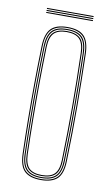

<svg xmlns="http://www.w3.org/2000/svg" viewBox="-79 -707 436 754"><g transform="rotate(10 139.0 -330.0)"><path d="M139.2 5Q95.5 5 74.1 -15Q52.8 -35 51.2 -85Q49.2 -154.5 48.5 -223.4Q47.8 -292.2 48.4 -364.1Q49 -436 51.2 -514Q52.8 -563 73.4 -584Q94 -605 139.2 -605Q184.8 -605 205.2 -584Q225.8 -563 227.2 -514Q230 -410.8 230.4 -305.2Q230.8 -199.8 227.2 -85Q225.8 -35 204.4 -15Q183 5 139.2 5ZM139.2 1Q180.8 1 201.4 -18Q222 -37 223.2 -85.2Q226.8 -202 226.5 -305.8Q226.2 -409.5 223.2 -513.8Q222 -562.2 201.5 -581.6Q181 -601 139.2 -601Q97.8 -601 77.1 -581.6Q56.5 -562.2 55.2 -513.8Q53.2 -444.2 52.5 -375.2Q51.8 -306.2 52.4 -234.6Q53 -163 55.2 -85.2Q56.5 -37 77.1 -18Q97.8 1 139.2 1ZM139.2 -3Q97.8 -3 79.1 -22.1Q60.5 -41.2 59.2 -85.2Q57.2 -159 56.5 -229.2Q55.8 -299.5 56.5 -369.9Q57.2 -440.2 59.2 -513.8Q60.5 -558.5 79.1 -577.8Q97.8 -597 139.2 -597Q180.8 -597 199.4 -577.8Q218 -558.5 219.2 -513.8Q221.2 -444.2 222 -375.2Q222.8 -306.2 222.1 -234.5Q221.5 -162.8 219.2 -85.2Q218 -41.2 199.4 -22.1Q180.8 -3 139.2 -3ZM139.2 -7Q178.8 -7 196.4 -25.1Q214 -43.2 215.2 -85.5Q218.5 -196.2 218.5 -300Q218.5 -403.8 215.2 -513.5Q214 -556 196.4 -574.5Q178.8 -593 139.2 -593Q99.8 -593 82.1 -574.5Q64.5 -556 63.2 -513.5Q61.2 -443.8 60.5 -374.8Q59.8 -305.8 60.4 -234.4Q61 -163 63.2 -85.5Q64.5 -43.2 82.2 -25.1Q100 -7 139.2 -7ZM139.2 -11Q104 -11 86.2 -27.4Q68.5 -43.8 67.2 -85.5Q65.2 -159.5 64.5 -229.8Q63.8 -300 64.5 -370Q65.2 -440 67.2 -513.5Q68.5 -556 86.2 -572.5Q104 -589 139.2 -589Q174.5 -589 192.4 -572.5Q210.2 -556 211.2 -513.5Q214.2 -408.8 214.5 -305.5Q214.8 -202.2 211.2 -85.5Q210.2 -43.8 192.4 -27.4Q174.5 -11 139.2 -11ZM139.2 -15Q174.5 -15 190.4 -31.5Q206.2 -48 207.2 -85.8Q210.5 -197.2 210.5 -299.9Q210.5 -402.5 207.2 -513.5Q206.2 -551.8 190.4 -568.4Q174.5 -585 139.2 -585Q104 -585 88.2 -568.4Q72.5 -551.8 71.2 -513.5Q69.2 -439 68.5 -368.8Q67.8 -298.5 68.5 -228.8Q69.2 -159 71.2 -85.8Q72.5 -48 88.2 -31.5Q104 -15 139.2 -15ZM46.2 -661V-665H232.2V-661ZM46.2 -645V-649H232.2V-645ZM46.2 -653V-657H232.2V-653Z"/></g></svg>

Font: Big Shoulders Inline Thin
Style: Regular
Weight: 100
Designer: Patric King
Foundry: XO Type Co
Version: Version 2.002